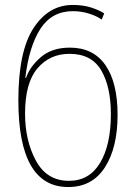

<svg xmlns="http://www.w3.org/2000/svg" viewBox="-20 -744 540 774"><path d="M454 -281Q454 -411 405 -481.5Q356 -552 262 -552Q189 -552 144.5 -513.5Q100 -475 85 -430H82Q97 -557 143 -628Q189 -699 274 -699Q308 -699 339.5 -689Q371 -679 390 -665L400 -690Q380 -703 348 -713.5Q316 -724 273 -724Q176 -724 115 -630.5Q54 -537 54 -340Q54 10 255 10Q352 10 403 -69.5Q454 -149 454 -281ZM81 -286Q81 -410 131 -468.5Q181 -527 260 -527Q349 -527 388 -460.5Q427 -394 427 -284Q427 -160 383.5 -87.5Q340 -15 258 -15Q169 -15 125 -96Q81 -177 81 -286Z"/></svg>

Font: Noto Sans Mono UI Condensed Thin
Style: Regular
Weight: 250
Width: 3
Designer: Monotype Design team
Foundry: Monotype Imaging Inc.
Version: 1.000